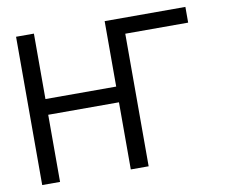

<svg xmlns="http://www.w3.org/2000/svg" viewBox="-77 -794 1054 890"><g transform="rotate(-10 450.0 -349.0)"><path d="M136 -698V-390H469V-698H849V-624H553V0H469V-316H136V0H52V-698Z"/></g></svg>

Font: iA Writer Duo V
Style: Regular
Weight: 400
Designer: Mike Abbink, Paul van der Laan, Pieter van Rosmalen, Oliver Reichenstein
Foundry: Information Architects Inc.
Version: Version 2.000